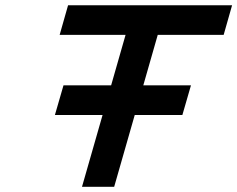

<svg xmlns="http://www.w3.org/2000/svg" viewBox="-20 -714 907 734"><path d="M240.2 -693.8H867.2L835 -580.6H583L527.8 -387.7H710L677.2 -274.4H495.1L416.5 0H293.5L372.1 -274.4H189.9L222.7 -387.7H404.8L460 -580.6H208Z"/></svg>

Font: Cantarell
Style: Bold Italic
Weight: 700
Italic angle: -16°
Designer: Dave Crossland
Version: Version 1.004